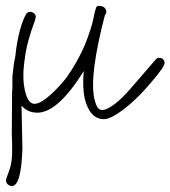

<svg xmlns="http://www.w3.org/2000/svg" viewBox="-43 -370 578 651"><path d="M-3 261Q-9 261 -15 256.5Q-21 252 -22 246L-23 244Q-24 240 -11 206Q-3 183 -2 153.5Q-1 124 -3 84L-2 -59Q-1 -67 -1 -80Q-1 -93 -1 -109Q1 -127 3 -145Q5 -163 9 -179Q13 -222 23 -261.5Q33 -301 46 -323Q51 -330 60 -330Q65 -330 70.5 -326.5Q76 -323 78 -316Q79 -310 75 -299Q47 -225 41 -170Q31 -107 42 -61Q52 -18 74 -18Q88 -18 107.5 -32Q127 -46 147 -66.5Q167 -87 181 -105Q219 -158 245 -218Q256 -246 264.5 -272.5Q273 -299 278 -328Q281 -339 283 -344.5Q285 -350 292 -350Q313 -350 317 -334Q319 -324 313 -320Q259 -113 277 -35Q282 -14 288 -5.5Q294 3 304 3Q318 3 343 -15Q368 -33 400 -70L483 -166Q489 -174 496 -174Q512 -174 515 -159Q518 -146 468 -89Q447 -64 430 -47Q413 -30 398 -17Q370 7 347 20.5Q324 34 310 34Q261 34 244 -37Q236 -75 241 -129Q153 12 84 12Q50 12 30 -12L33 134Q29 261 -3 261Z"/></svg>

Font: Oooh Baby
Style: Normal
Weight: 400
Designer: Robert E. Leuschke
Foundry: Robert E. Leuschke
Version: Version 1.011; ttfautohint (v1.8.3)